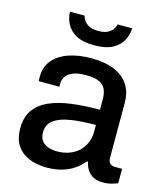

<svg xmlns="http://www.w3.org/2000/svg" viewBox="-110 -806 770 901"><g transform="rotate(15 275.0 -355.5)"><path d="M200 12Q175 12 146 6Q117 0 91.5 -16Q66 -32 50 -60.5Q34 -89 34 -135Q34 -189 59 -224Q84 -259 129 -279Q174 -299 236.5 -307Q299 -315 373 -315V-367Q373 -393 364.5 -413Q356 -433 333.5 -444Q311 -455 269 -455Q227 -455 203.5 -444.5Q180 -434 170.5 -418.5Q161 -403 161 -385V-370H61Q60 -375 60 -380Q60 -385 60 -392Q60 -439 86.5 -471.5Q113 -504 161 -521Q209 -538 272 -538Q340 -538 385.5 -518.5Q431 -499 454 -463Q477 -427 477 -376V-109Q477 -90 486.5 -82Q496 -74 509 -74H545V-4Q533 1 515 6Q497 11 473 11Q446 11 427.5 1.5Q409 -8 397.5 -25.5Q386 -43 382 -65H376Q358 -42 332.5 -24.5Q307 -7 274 2.5Q241 12 200 12ZM229 -74Q260 -74 286.5 -83.5Q313 -93 332 -110.5Q351 -128 362 -152.5Q373 -177 373 -206V-241Q304 -241 252 -233Q200 -225 171 -203.5Q142 -182 142 -144Q142 -121 152 -105.5Q162 -90 182 -82Q202 -74 229 -74ZM268 -600Q212 -600 179 -618.5Q146 -637 132 -666Q118 -695 118 -723H189Q191 -713 199 -700.5Q207 -688 223.5 -679Q240 -670 269 -670Q298 -670 315 -679Q332 -688 340 -700.5Q348 -713 349 -723H420Q420 -695 405.5 -666Q391 -637 358 -618.5Q325 -600 268 -600Z"/></g></svg>

Font: Archivo SemiBold Medium
Style: Regular
Weight: 500
Version: Version 2.001